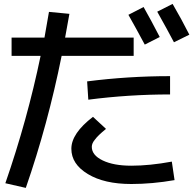

<svg xmlns="http://www.w3.org/2000/svg" viewBox="-20 -877 977 963"><path d="M624 -802.7 700.2 -841.8Q737.3 -776.4 781.2 -691.4L706.1 -653.3Q661.1 -737.3 624 -802.7ZM768.6 -818.4 845.7 -857.4Q889.6 -782.2 929.7 -703.1L852.5 -665Q821.3 -724.6 768.6 -818.4ZM833 -403.3Q626 -403.3 422.9 -377L417 -468.8Q623 -495.1 833 -495.1ZM446.3 -291 511.7 -230.5Q470.7 -197.3 456.1 -176.8Q440.4 -158.2 440.4 -140.6Q440.4 -98.6 495.1 -72.3Q549.8 -45.9 638.7 -45.9Q730.5 -45.9 841.8 -66.4L855.5 26.4Q743.2 45.9 638.7 45.9Q502.9 45.9 420.9 -3.9Q337.9 -53.7 337.9 -130.9Q337.9 -208 446.3 -291ZM38.1 -596.7V-688.5H203.1Q210.9 -732.4 225.6 -817.4L328.1 -807.6L306.6 -688.5H650.4V-596.7H289.1Q219.7 -252 109.4 65.4L6.8 42Q117.2 -276.4 183.6 -596.7Z"/></svg>

Font: RobotoJAA
Style: Medium
Weight: 500
Version: Version 2.05; 2016-11-05